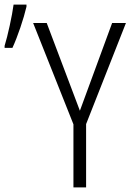

<svg xmlns="http://www.w3.org/2000/svg" viewBox="-35 -814 585 834"><path d="M-15 -615V-606H19C42 -656 68 -733 80 -785V-794H24C18 -747 -2 -656 -15 -615ZM284 0H339V-275L512 -714H452L312 -333L168 -714H109L284 -274Z"/></svg>

Font: Noto Sans Mono Condensed Light
Style: Regular
Weight: 300
Width: 3
Designer: Monotype Design Team
Foundry: Monotype Imaging Inc.
Version: Version 2.014